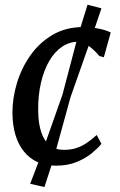

<svg xmlns="http://www.w3.org/2000/svg" viewBox="-20 -676 496 795"><path d="M211 10Q127 10 79.5 -48.2Q32 -106.5 31.5 -210.5Q31.5 -269.5 50 -331.5Q68.5 -393.5 105.5 -446.2Q142.5 -499 197.5 -531.5Q252.5 -564 325 -564Q352.5 -564 384.5 -558.2Q416.5 -552.5 438.5 -541.5L410 -439L391.5 -444Q379 -459 364 -472.5Q349 -486 333.2 -494.5Q317.5 -503 303 -503Q267.5 -503 237 -482.5Q206.5 -462 184.2 -424Q162 -386 149.8 -334Q137.5 -282 138 -219.5Q138.5 -164.5 151 -128Q163.5 -91.5 187 -73.5Q210.5 -55.5 244 -55.5Q274.5 -55.5 297.8 -63.5Q321 -71.5 341 -85.5Q361 -99.5 380.5 -117L400 -80.5Q387 -64 361.2 -42.5Q335.5 -21 298 -5.5Q260.5 10 211 10ZM164 98.5 105 85 148 -27.5 238.5 -283.5 305 -536 342.5 -656.5 400 -641.5 361.5 -527.5 272 -273.5 201 -15.5Z"/></svg>

Font: Merriweather 28pt
Style: Italic
Weight: 400
Italic angle: -7.8°
Version: Version 2.101